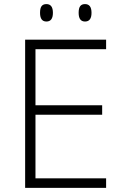

<svg xmlns="http://www.w3.org/2000/svg" viewBox="-20 -905 592 925"><path d="M491.2 0H101.1V-713.9H491.2V-668H150.9V-397.9H472.2V-352.1H150.9V-45.9H491.2ZM172.9 -843.3Q172.9 -865.7 180.4 -875.5Q188 -885.3 203.6 -885.3Q234.9 -885.3 234.9 -843.3Q234.9 -801.3 203.6 -801.3Q172.9 -801.3 172.9 -843.3ZM358.9 -843.3Q358.9 -865.7 366.5 -875.5Q374 -885.3 389.6 -885.3Q420.9 -885.3 420.9 -843.3Q420.9 -801.3 389.6 -801.3Q358.9 -801.3 358.9 -843.3Z"/></svg>

Font: TypoPRO Open Sans
Style: Regular
Weight: 300
Foundry: Ascender Corporation
Version: Version 1.10